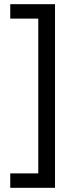

<svg xmlns="http://www.w3.org/2000/svg" viewBox="-20 -738 357 918"><path d="M29 91V160H243V-718H29V-649H163V91Z"/></svg>

Font: Noto Sans Lao Looped Condensed
Style: Regular
Weight: 400
Width: 3
Designer: Mark Frömberg, Ben Mitchell
Foundry: The Fontpad Ltd
Version: Version 1.002